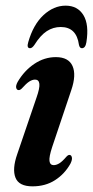

<svg xmlns="http://www.w3.org/2000/svg" viewBox="-20 -650 329 679"><path d="M170 -66Q179 -66 189.5 -72.2Q200 -78.5 215 -96Q221.5 -103 226.5 -102Q232.5 -101.5 234.2 -93.2Q236 -85 229 -71Q208.5 -34.5 174.5 -12.8Q140.5 9 95 9Q47 9 34.8 -21.5Q22.5 -52 41 -105L109 -304.5Q121 -338.5 119.2 -353.5Q117.5 -368.5 104 -368.5Q94.5 -368.5 83.8 -361.8Q73 -355 56.5 -336.5Q50 -330.5 45 -331.5Q39 -332 37.2 -339.8Q35.5 -347.5 42.5 -360.5Q66 -400.5 101.5 -424.2Q137 -448 177.5 -448Q222.5 -448 236.5 -416.5Q250.5 -385 232 -331L164.5 -130Q153 -95 155 -80.5Q157 -66 170 -66ZM194.8 -554.5Q168 -554.5 145.4 -539.8Q122.7 -525 101.9 -491.5Q93.7 -479.5 86.4 -479.5Q73.4 -479.5 79.9 -501Q97.6 -563 133.7 -596.5Q169.8 -630 212.1 -630Q254.4 -630 275 -596.5Q295.5 -563 285.5 -500.5Q282.1 -479.5 269.6 -479.5Q261.8 -479.5 259.2 -491.5Q250.6 -554.5 194.8 -554.5Z"/></svg>

Font: Fraunces 144pt Soft SemiBold
Style: Italic
Weight: 600
Italic angle: -16°
Version: Version 1.000;[b76b70a41]